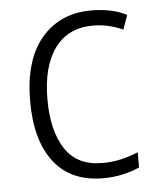

<svg xmlns="http://www.w3.org/2000/svg" viewBox="-45 -581 512 630"><g transform="rotate(-5 211.0 -266.0)"><path d="M270 10Q164 10 108.5 -61.5Q53 -133 53 -262Q53 -397 114 -469.5Q175 -542 279 -542Q313 -542 342.5 -535.5Q372 -529 395 -517L378 -470Q330 -492 280 -492Q198 -492 154 -432Q110 -372 110 -263Q110 -161 149 -100.5Q188 -40 272 -40Q305 -40 334.5 -47Q364 -54 390 -65V-15Q366 -4 335.5 3Q305 10 270 10Z"/></g></svg>

Font: Noto Sans Gurmukhi SemiCondensed Light
Style: Regular
Weight: 300
Width: 4
Designer: Jelle Bosma - Monotype Design Team
Foundry: Monotype Imaging Inc.
Version: Version 2.004; ttfautohint (v1.8.4.7-5d5b)